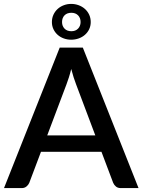

<svg xmlns="http://www.w3.org/2000/svg" viewBox="-22 -964 730 984"><path d="M466.5 -270 367.5 -533Q355.5 -563.5 343 -610.5Q337.5 -587 331 -567.2Q324.5 -547.5 319 -532.5L220 -270ZM688 0H597.5Q582 0 572.5 -7.8Q563 -15.5 558 -27L498 -186H188L128 -27Q124 -17 114 -8.5Q104 0 89 0H-1.5L284 -720H402.5ZM244 -851Q244 -871.5 252 -888.8Q260 -906 273.5 -918.2Q287 -930.5 305 -937.2Q323 -944 342.5 -944Q363 -944 381.2 -937.2Q399.5 -930.5 413.2 -918.2Q427 -906 435 -888.8Q443 -871.5 443 -851Q443 -831 435 -814.2Q427 -797.5 413.2 -785.5Q399.5 -773.5 381.2 -767Q363 -760.5 342.5 -760.5Q323 -760.5 305 -767Q287 -773.5 273.5 -785.5Q260 -797.5 252 -814.2Q244 -831 244 -851ZM296 -851Q296 -830.5 308.8 -817.2Q321.5 -804 344 -804Q365 -804 378 -817.2Q391 -830.5 391 -851Q391 -872.5 378 -885.5Q365 -898.5 344 -898.5Q321.5 -898.5 308.8 -885.5Q296 -872.5 296 -851Z"/></svg>

Font: Lato SemiBold
Style: Regular
Weight: 600
Designer: Lukasz Dziedzic with Adam Twardoch and Botio Nikoltchev
Foundry: tyPoland Lukasz Dziedzic
Version: Version 2.015; 2015-08-06; http://www.latofonts.com/